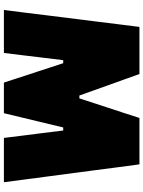

<svg xmlns="http://www.w3.org/2000/svg" viewBox="108 -862 753 1010"><g transform="rotate(90 485.0 -356.5)"><path d="M32 0Q39 -53.5 45.8 -109Q52.5 -164.5 60.5 -229L91 -472Q99 -536 106.2 -594.8Q113.5 -653.5 121 -713H369Q385 -668 399 -628.8Q413 -589.5 427 -551L482 -397H497L547 -550.5Q560 -589.5 572.2 -627Q584.5 -664.5 600 -713H844Q852 -654 859.8 -595.5Q867.5 -537 876 -471L908 -228.5Q916.5 -163 923.8 -108.8Q931 -54.5 938 0H705Q698.5 -53.5 692.5 -101.2Q686.5 -149 681 -191.5L666 -312H650L619 -183Q607.5 -134.5 596.2 -88.5Q585 -42.5 575 0H414Q404.5 -29 394.5 -59.5Q384.5 -90 374.5 -121.2Q364.5 -152.5 354 -183.5L312 -312H296L281.5 -193Q276.5 -150 270.5 -101.5Q264.5 -53 258 0Z"/></g></svg>

Font: Commissioner Thin Black
Style: Regular
Weight: 900
Version: Version 1.000